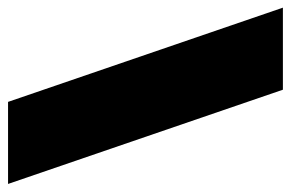

<svg xmlns="http://www.w3.org/2000/svg" viewBox="-146 -594 740 489"><g transform="rotate(-90 224.5 -350.0)"><path d="M0 -700H209L449 0H240Z"/></g></svg>

Font: Fivo Sans Modern ExtBlk
Style: Regular
Weight: 950
Designer: Alexander Slobzheninov
Foundry: Alexander Slobzheninov
Version: 1.0